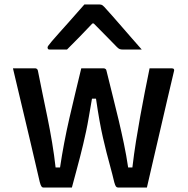

<svg xmlns="http://www.w3.org/2000/svg" viewBox="-20 -840 840 860"><path d="M344 -534H444Q447 -534 449.5 -533Q452 -532 454 -530Q456 -528 457 -523Q471 -465 485 -410Q499 -355 511.5 -302Q524 -249 535 -196.5Q546 -144 554 -90H573Q580 -150 589 -206.5Q598 -263 608 -318Q618 -373 628.5 -427Q639 -481 650 -534Q666 -534 683 -534Q700 -534 717 -534Q734 -534 749 -534Q753 -534 755.5 -533Q758 -532 759.5 -529Q761 -526 759 -520Q745 -463 730.5 -399Q716 -335 700 -267.5Q684 -200 668.5 -132Q653 -64 638 0Q623 0 607 0Q591 0 574 0Q557 0 540.5 0Q524 0 509 0Q503 0 499.5 -4.5Q496 -9 492 -23Q483 -61 474 -93.5Q465 -126 457 -157.5Q449 -189 441 -224Q433 -259 425.5 -301Q418 -343 410 -398H392Q384 -353 378 -317Q372 -281 365.5 -251Q359 -221 352.5 -193.5Q346 -166 338.5 -137Q331 -108 322 -74.5Q313 -41 302 0Q283 0 260 0Q237 0 215.5 0Q194 0 175 0Q169 0 165.5 -5Q162 -10 158 -25Q149 -63 138 -111Q127 -159 114.5 -211.5Q102 -264 89 -319Q76 -374 63 -428.5Q50 -483 38 -534Q54 -534 70.5 -534Q87 -534 104 -534Q121 -534 137 -534Q141 -534 143.5 -532.5Q146 -531 147.5 -529Q149 -527 150 -522Q159 -476 170 -423Q181 -370 192.5 -314Q204 -258 213.5 -201Q223 -144 229 -90H249Q257 -144 267.5 -199.5Q278 -255 291 -311.5Q304 -368 317.5 -424Q331 -480 344 -534ZM358 -820Q375 -820 392 -820Q409 -820 426 -820Q434 -820 439.5 -816Q445 -812 457 -798Q465 -789 483.5 -768.5Q502 -748 525 -721Q548 -694 572 -667Q596 -640 615 -618Q594 -618 574 -618Q554 -618 533 -618Q522 -618 516.5 -620Q511 -622 504 -629Q492 -641 460 -674Q428 -707 379 -756L426 -735H370L416 -758Q369 -708 337 -675.5Q305 -643 280 -618H203Q199 -618 197 -619Q195 -620 194 -622.5Q193 -625 193 -627Q193 -631 196.5 -635.5Q200 -640 212 -655Q224 -669 244 -691.5Q264 -714 286.5 -739Q309 -764 328 -786Q347 -808 358 -820Z"/></svg>

Font: Recursive Medium
Style: Regular
Weight: 500
Version: Version 1.085